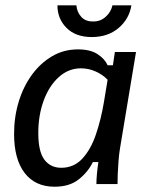

<svg xmlns="http://www.w3.org/2000/svg" viewBox="-20 -697 565 727"><path d="M186.7 10Q113.3 10 73.3 -42.1Q33.3 -94.2 33.3 -190Q33.3 -254.2 50.8 -311.7Q68.3 -369.2 100.8 -413.8Q133.3 -458.3 177.5 -484.2Q221.7 -510 275 -510Q321.7 -510 349.2 -492.1Q376.7 -474.2 387.5 -450H407.5L415 -500H495L434.2 -134.2Q430.8 -114.2 428.8 -87.5Q426.7 -60.8 425.8 -37.1Q425 -13.3 425 0H345Q345 -16.7 347.1 -39.2Q349.2 -61.7 352.5 -83.3H331.7Q313.3 -45.8 278.3 -17.9Q243.3 10 186.7 10ZM211.7 -61.7Q260 -61.7 292.1 -96.7Q324.2 -131.7 343.3 -188.3Q362.5 -245 373.3 -309.2L387.5 -395Q369.2 -414.2 342.5 -426.2Q315.8 -438.3 286.7 -438.3Q239.2 -438.3 202.5 -405Q165.8 -371.7 145.4 -316.2Q125 -260.8 125 -193.3Q125 -122.5 148.3 -92.1Q171.7 -61.7 211.7 -61.7ZM327.5 -556.7Q266.7 -556.7 232.1 -591.2Q197.5 -625.8 197.5 -676.7H269.2Q271.7 -650 288.3 -632.5Q305 -615 332.5 -615.8Q359.2 -615 379.6 -632.9Q400 -650.8 405.8 -676.7H477.5Q469.2 -625 428.8 -590.8Q388.3 -556.7 327.5 -556.7Z"/></svg>

Font: Familjen Grotesk
Style: Italic
Weight: 400
Italic angle: -9.46201°
Designer: Anders Wikstroem, Jonas Baeckman, Matilda Gysing, Kristian Moeller
Foundry: Familjen STHLM AB
Version: Version 2.000